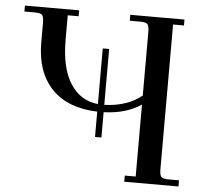

<svg xmlns="http://www.w3.org/2000/svg" viewBox="-51 -755 853 808"><g transform="rotate(5 375.5 -351.0)"><path d="M22 -677V-702H251V-677H205V-575Q205 -454 247.5 -388.5Q290 -323 364 -316V-551H391V-315Q487 -318 549 -368V-637Q549 -662 542 -669.5Q535 -677 510 -677H467V-702H696V-677H650V-66Q650 -41 657 -33.5Q664 -26 689 -26H732V0H503V-26H549V-330Q486 -287 391 -284V-177H364V-284Q238 -288 171 -358.5Q104 -429 104 -553V-637Q104 -662 97 -669.5Q90 -677 65 -677Z"/></g></svg>

Font: Dihjauti
Style: Bold
Weight: 700
Designer: T. Christopher White
Version: Version 3.0.0